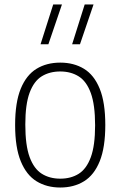

<svg xmlns="http://www.w3.org/2000/svg" viewBox="-20 -828 538 857"><path d="M249 9Q188.5 9 143.2 -18.8Q98 -46.5 72.8 -108Q47.5 -169.5 47.5 -270Q47.5 -370.5 72.5 -431.8Q97.5 -493 142.8 -520.8Q188 -548.5 249 -548.5Q309.5 -548.5 354.8 -521Q400 -493.5 425 -432.2Q450 -371 450 -270Q450 -170 425.2 -108.5Q400.5 -47 355.2 -19Q310 9 249 9ZM249 -30.5Q296.5 -30.5 331.2 -52.2Q366 -74 385.2 -126Q404.5 -178 404.5 -268.5Q404.5 -360.5 385.2 -413Q366 -465.5 331 -487.2Q296 -509 249 -509Q201.5 -509 166.5 -487.5Q131.5 -466 112.2 -414.2Q93 -362.5 93 -272Q93 -179.5 112.2 -127Q131.5 -74.5 166.5 -52.5Q201.5 -30.5 249 -30.5ZM302 -630.5 358 -808H397.5L337 -630.5ZM161 -630.5 217.5 -808H256.5L196 -630.5Z"/></svg>

Font: Encode Sans Semi Condensed ExtraLight
Style: Regular
Weight: 200
Width: 4
Designer: Multiple Designers
Foundry: Impallari Type
Version: Version 3.000; ttfautohint (v1.8.3) -l 8 -r 50 -G 200 -x 14 